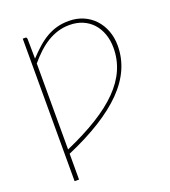

<svg xmlns="http://www.w3.org/2000/svg" viewBox="-157 -825 992 1118"><g transform="rotate(-20 339.0 -266.0)"><path d="M139 -7.5Q253.5 -57.5 338.2 -110Q423 -162.5 479 -219.5Q535 -276.5 562.5 -339.5Q590 -402.5 590 -473Q590 -520.5 576 -559.8Q562 -599 536.5 -627Q511 -655 474.8 -670.5Q438.5 -686 393.5 -686Q355 -686 320.8 -675.5Q286.5 -665 255.2 -645.8Q224 -626.5 195.2 -599.8Q166.5 -573 139 -540.5ZM139 -570.5Q168.5 -602 197.2 -627.8Q226 -653.5 256.8 -671.8Q287.5 -690 322 -699.8Q356.5 -709.5 397.5 -709.5Q446.5 -709.5 487 -692Q527.5 -674.5 556.5 -643.2Q585.5 -612 601.5 -569.5Q617.5 -527 617.5 -477Q617.5 -327.5 497.2 -205.2Q377 -83 139 19V179H111.5V-704H129Q136.5 -704 137.5 -691.5Z"/></g></svg>

Font: Lato 2
Style: Regular
Weight: 200
Designer: Lukasz Dziedzic with Adam Twardoch and Botio Nikoltchev
Foundry: tyPoland Lukasz Dziedzic
Version: Version 2.015; 2015-08-06; http://www.latofonts.com/